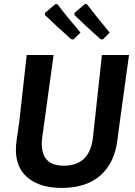

<svg xmlns="http://www.w3.org/2000/svg" viewBox="-20 -913 662 942"><path d="M484 -719 473 -721Q396 -789 345 -840L346 -850L396 -893H406Q442 -845 518 -753ZM340 -719 329 -721Q254 -787 200 -840L201 -850L252 -893L262 -892Q301 -840 375 -753ZM613 -643 568 -317 557 -233Q544 -116 474 -53.5Q404 9 283 9Q178 9 118 -39.5Q58 -88 58 -178Q58 -204 62 -227L75 -320L111 -643H243L188 -245Q185 -224 185 -207Q185 -100 293 -100Q420 -100 436 -238L480 -643Z"/></svg>

Font: Alegreya Sans SC
Style: Bold Italic
Weight: 700
Italic angle: -7°
Designer: Juan Pablo del Peral
Foundry: Huerta Tipografica
Version: Version 2.007